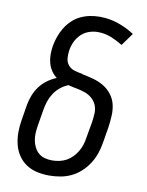

<svg xmlns="http://www.w3.org/2000/svg" viewBox="-85 -804 669 873"><g transform="rotate(10 250.0 -367.5)"><path d="M203 8Q174 8 146.5 2Q119 -4 96.5 -19Q74 -34 59 -56.5Q44 -79 37.5 -106Q31 -133 31 -161.5Q31 -190 36 -219L48 -292Q52 -314 60.5 -336Q69 -358 83.5 -377.5Q98 -397 118 -411.5Q138 -426 160 -435Q145 -446 134.5 -462Q124 -478 119 -496.5Q114 -515 114 -535Q114 -555 117 -575Q121 -597 128.5 -618.5Q136 -640 148 -660Q160 -680 177.5 -697Q195 -714 216 -724Q237 -734 259.5 -738.5Q282 -743 304 -743Q349 -743 390 -729Q431 -715 466 -692L424 -634Q398 -650 369.5 -661.5Q341 -673 308 -673Q288 -673 267.5 -666Q247 -659 231 -643.5Q215 -628 206 -608Q197 -588 194 -568Q191 -549 193 -530.5Q195 -512 206.5 -499Q218 -486 236 -481Q254 -476 272 -473V-472Q298 -467 323.5 -460Q349 -453 371 -440Q393 -427 409 -406.5Q425 -386 431 -361Q437 -336 435.5 -308.5Q434 -281 430 -253L418 -181Q414 -156 405.5 -131Q397 -106 382.5 -83.5Q368 -61 348 -42.5Q328 -24 304 -12.5Q280 -1 254 3.5Q228 8 203 8ZM204 -62Q220 -62 237 -65.5Q254 -69 269.5 -77.5Q285 -86 297.5 -99Q310 -112 319 -127.5Q328 -143 333 -159.5Q338 -176 340 -192L353 -265Q356 -285 357 -306Q358 -327 350.5 -344.5Q343 -362 328.5 -374.5Q314 -387 295 -393.5Q276 -400 256.5 -403.5Q237 -407 218 -412Q198 -404 181 -390Q164 -376 152.5 -358Q141 -340 134.5 -320Q128 -300 125 -280L113 -208Q110 -190 109 -172.5Q108 -155 111 -138.5Q114 -122 121.5 -107Q129 -92 141 -81.5Q153 -71 169.5 -66.5Q186 -62 204 -62Z"/></g></svg>

Font: Iosevka Algr
Style: Italic
Weight: 400
Italic angle: -9°
Monospace: yes
Designer: Belleve Invis
Foundry: Belleve Invis
Version: Version 26.0.2; ttfautohint (v1.8.3)